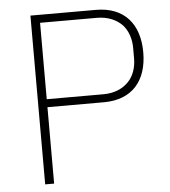

<svg xmlns="http://www.w3.org/2000/svg" viewBox="-51 -744 699 791"><g transform="rotate(-5 298.5 -349.0)"><path d="M104 0V-698H375C492 -698 554 -624 554 -507C554 -390 492 -316 375 -316H141V0ZM141 -349H375C422 -349 456 -365 480 -390C503 -414 514 -449 514 -485V-529C514 -565 503 -600 480 -625C456 -649 422 -665 375 -665H141Z"/></g></svg>

Font: Plexus Sans ExtraLight
Style: Regular
Weight: 250
Version: Version 2.001;PS 002.001;hotconv 1.0.70;makeotf.lib2.5.58329